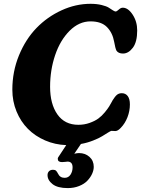

<svg xmlns="http://www.w3.org/2000/svg" viewBox="-20 -733 726 988"><path d="M328.6 234.9Q276.4 234.9 250.5 214.6Q224.6 194.3 224.6 168Q224.6 155.8 232.2 148.2Q239.7 140.6 252.9 140.6Q263.2 140.6 268.3 145.5Q273.4 150.4 278.3 160.2Q288.6 182.1 312.5 182.1Q332 182.1 342.8 165.8Q353.5 149.4 353.5 128.4Q353.5 98.6 327.6 98.6Q324.2 98.6 315.7 99.9Q307.1 101.1 299.3 101.1Q277.3 101.1 277.3 84.5Q277.3 80.1 279.3 76.7Q281.2 73.2 285.9 66.7Q290.5 60.1 293.5 55.2L320.8 13.7Q263.2 11.7 211.9 -10.5Q160.6 -32.7 123.5 -70.1Q86.4 -107.4 64.9 -159.7Q43.5 -211.9 43.5 -271.5Q43.5 -364.7 77.6 -448Q111.8 -531.2 167.7 -588.9Q223.6 -646.5 296.6 -679.9Q369.6 -713.4 445.8 -713.4Q477.5 -713.4 502.7 -707.3Q527.8 -701.2 539.6 -693.6Q551.3 -686 560.8 -679.9Q570.3 -673.8 574.7 -673.8Q580.6 -673.8 591.1 -683.6Q601.6 -693.4 611.8 -693.4Q639.2 -693.4 662.6 -657.7Q686 -622.1 686 -576.2Q686 -517.1 663.6 -487.3Q641.1 -457.5 612.8 -457.5Q588.9 -457.5 579.1 -472.7Q573.2 -484.9 567.4 -518.1Q559.1 -564.5 530.3 -593.8Q501.5 -623 445.8 -623Q386.7 -623 338.1 -574.5Q289.6 -525.9 263.7 -449.2Q237.8 -372.6 237.8 -286.6Q237.8 -197.8 275.4 -144.3Q313 -90.8 383.3 -90.8Q414.1 -90.8 441.4 -100.6Q468.8 -110.4 486.3 -123.3Q503.9 -136.2 519.3 -155Q534.7 -173.8 542 -185.8Q549.3 -197.8 556.6 -211.4Q558.1 -214.8 559.1 -216.3Q571.8 -236.8 581.8 -245.1Q591.8 -253.4 606.9 -253.4Q626 -253.4 637.2 -238.8Q648.4 -224.1 648.4 -195.8Q648.4 -162.1 636 -129.9Q623.5 -97.7 601.6 -75.2Q586.4 -58.6 573.2 -58.6Q570.3 -58.6 564.5 -59.1Q558.6 -59.6 553.2 -59.6Q549.3 -59.1 535.9 -50.8Q522.5 -42.5 505.6 -32Q488.8 -21.5 459 -9.8Q429.2 2 396.5 7.8L362.3 58.1Q377 54.7 386.7 54.7Q418.5 54.7 440.4 74.2Q462.4 93.8 462.4 125.5Q462.4 142.6 454.1 161.1Q445.8 179.7 429.9 196.5Q414.1 213.4 387.5 224.1Q360.8 234.9 328.6 234.9Z"/></svg>

Font: Cooper*
Style: Bold Italic
Weight: 700
Italic angle: -7°
Designer: Owen Earl
Foundry: indestructible type*
Version: Version 0.001